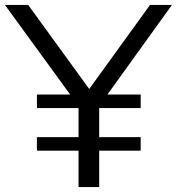

<svg xmlns="http://www.w3.org/2000/svg" viewBox="-23 -760 718 780"><path d="M127 -148V-203H296V-321H127V-376H262L-3 -740H91.5L339.5 -398.5L586.5 -740H675.5L413.5 -376H548.5V-321H380V-203H548.5V-148H380V0H296V-148Z"/></svg>

Font: Encode Sans Expanded
Style: Regular
Weight: 400
Width: 7
Designer: Multiple Designers
Foundry: Impallari Type
Version: Version 3.000; ttfautohint (v1.8.3) -l 8 -r 50 -G 200 -x 14 